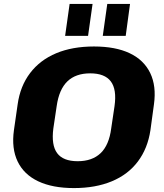

<svg xmlns="http://www.w3.org/2000/svg" viewBox="-20 -948 834 979"><path d="M357 11Q248 11 175 -23.5Q102 -58 70 -124.5Q38 -191 51 -284L70 -416Q83 -509 133.5 -575.5Q184 -642 266.5 -676.5Q349 -711 459 -711Q569 -711 641.5 -676.5Q714 -642 746 -575.5Q778 -509 765 -416L747 -284Q733 -191 683 -124.5Q633 -58 550 -23.5Q467 11 357 11ZM376 -126Q450 -126 493 -167Q536 -208 547 -293L564 -407Q576 -492 545 -533Q514 -574 440 -574Q366 -574 323.5 -533Q281 -492 269 -407L252 -293Q241 -208 271.5 -167Q302 -126 376 -126ZM452 -928 429 -765H312L335 -928ZM643 -928 621 -765H504L527 -928Z"/></svg>

Font: Pathway Extreme 28pt ExtraBold
Style: Italic
Weight: 800
Italic angle: -8°
Designer: Eduardo Rodriguez Tunni
Foundry: Eduardo Rodriguez Tunni
Version: Version 1.001;gftools[0.9.26]